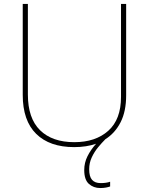

<svg xmlns="http://www.w3.org/2000/svg" viewBox="-20 -734 752 971"><path d="M431 122Q431 159 445.5 175.5Q460 192 489 192Q518 192 537 185V209Q529 212 516 214.5Q503 217 487 217Q453 217 429.5 196Q406 175 406 126Q406 89 422.5 56Q439 23 466 -7Q417 10 355 10Q231 10 163 -57Q95 -124 95 -254V-714H121V-256Q121 -136 182.5 -75.5Q244 -15 356 -15Q463 -15 527.5 -72.5Q592 -130 592 -244V-714H618V-252Q618 -171 590 -116Q562 -61 513 -30Q495 -12 476 11Q457 34 444 62Q431 90 431 122Z"/></svg>

Font: Noto Sans Tamil Thin
Style: Regular
Weight: 100
Designer: Jelle Bosma - Monotype Design Team
Foundry: Monotype Imaging Inc.
Version: Version 2.004; ttfautohint (v1.8.4.7-5d5b)